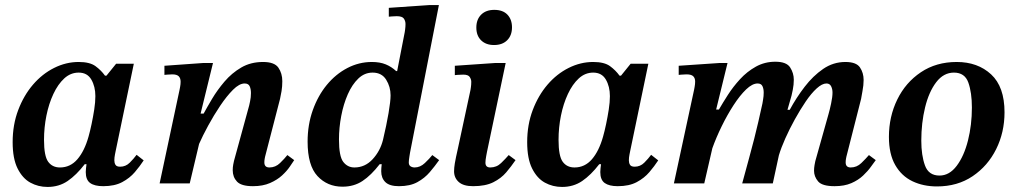

<svg xmlns="http://www.w3.org/2000/svg" viewBox="-20 -725 4020 759"><path d="M168 14Q131 14 100 -3Q69 -20 49.5 -59Q30 -98 30 -163Q30 -232 52 -290Q74 -348 110.5 -390.5Q147 -433 194 -456.5Q241 -480 291 -480Q335 -480 357.5 -463.5Q380 -447 395 -426H401L439 -473H509L437 -127Q437 -127 434.5 -114.5Q432 -102 432 -91Q432 -81 436.5 -73.5Q441 -66 455 -66Q477 -66 493 -82Q509 -98 520 -113L548 -91Q533 -68 513 -44.5Q493 -21 463 -5Q433 11 388 11Q354 11 336.5 -1.5Q319 -14 319 -45Q319 -52 320 -60Q321 -68 322 -76H315Q282 -33 247.5 -9.5Q213 14 168 14ZM217 -63Q258 -63 286 -95.5Q314 -128 330 -185Q336 -206 342 -234.5Q348 -263 352.5 -292Q357 -321 357 -345Q357 -383 341 -410.5Q325 -438 291 -438Q259 -438 234 -415Q209 -392 191 -353.5Q173 -315 163.5 -268Q154 -221 154 -172Q154 -108 170.5 -85.5Q187 -63 217 -63Z M980 11Q934 11 917 -7Q900 -25 900 -52Q900 -64 902 -74.5Q904 -85 905 -89L965 -308Q965 -308 968.5 -324Q972 -340 972 -357Q972 -373 967 -384Q962 -395 947 -395Q926 -395 901 -370Q876 -345 850.5 -307Q825 -269 803 -228.5Q781 -188 767 -156L730 0H611L690 -371Q690 -371 692 -381.5Q694 -392 694 -402Q694 -416 686.5 -423.5Q679 -431 661 -431Q652 -431 641 -430Q630 -429 630 -429V-465L784 -476H822L773 -276H785Q798 -300 818.5 -334.5Q839 -369 867.5 -402.5Q896 -436 933.5 -458Q971 -480 1020 -480Q1065 -480 1080.5 -457.5Q1096 -435 1096 -404Q1096 -383 1093 -365Q1090 -347 1087 -334L1028 -106Q1028 -106 1026.5 -98.5Q1025 -91 1025 -83Q1025 -63 1045 -63Q1069 -63 1087 -80.5Q1105 -98 1116 -112L1143 -92Q1137 -83 1125.5 -66Q1114 -49 1095 -31.5Q1076 -14 1047.5 -1.5Q1019 11 980 11Z M1334 13Q1274 13 1235 -29Q1196 -71 1196 -165Q1196 -232 1216.5 -289.5Q1237 -347 1272 -389.5Q1307 -432 1353 -456Q1399 -480 1450 -480Q1482 -480 1505 -470.5Q1528 -461 1546 -444H1550L1580 -598Q1580 -598 1581.5 -608.5Q1583 -619 1583 -630Q1583 -642 1576.5 -651.5Q1570 -661 1548 -661Q1539 -661 1528 -660Q1517 -659 1517 -659V-694L1678 -705H1715L1601 -122Q1601 -122 1598.5 -106.5Q1596 -91 1596 -83Q1596 -72 1603 -67.5Q1610 -63 1619 -63Q1641 -63 1659.5 -80.5Q1678 -98 1689 -112L1716 -92Q1699 -68 1679 -44.5Q1659 -21 1630 -5Q1601 11 1557 11Q1520 11 1503.5 -5Q1487 -21 1487 -48Q1487 -60 1489 -76H1481Q1447 -32 1413 -9.5Q1379 13 1334 13ZM1381 -63Q1423 -63 1453 -95.5Q1483 -128 1494 -172Q1508 -231 1516 -278Q1524 -325 1524 -348Q1524 -382 1506.5 -410Q1489 -438 1453 -438Q1421 -438 1396.5 -414.5Q1372 -391 1355 -352.5Q1338 -314 1329 -267Q1320 -220 1320 -174Q1320 -107 1337 -85Q1354 -63 1381 -63Z M1850 11Q1812 11 1793.5 -5.5Q1775 -22 1775 -48Q1775 -61 1778 -79.5Q1781 -98 1791 -142L1840 -370Q1840 -370 1841.5 -380Q1843 -390 1843 -402Q1843 -411 1837 -420.5Q1831 -430 1811 -430Q1798 -430 1788 -429Q1778 -428 1778 -428V-465L1938 -476H1979L1905 -124Q1905 -124 1902 -108Q1899 -92 1899 -82Q1899 -63 1918 -63Q1943 -63 1961 -80.5Q1979 -98 1991 -112L2018 -92Q2001 -67 1981 -43.5Q1961 -20 1930 -4.5Q1899 11 1850 11ZM1933 -547Q1901 -547 1882 -565.5Q1863 -584 1863 -616Q1863 -648 1882 -667Q1901 -686 1934 -686Q1968 -686 1986 -667Q2004 -648 2004 -617Q2004 -585 1985 -566Q1966 -547 1933 -547Z M2202 14Q2165 14 2134 -3Q2103 -20 2083.5 -59Q2064 -98 2064 -163Q2064 -232 2086 -290Q2108 -348 2144.5 -390.5Q2181 -433 2228 -456.5Q2275 -480 2325 -480Q2369 -480 2391.5 -463.5Q2414 -447 2429 -426H2435L2473 -473H2543L2471 -127Q2471 -127 2468.5 -114.5Q2466 -102 2466 -91Q2466 -81 2470.5 -73.5Q2475 -66 2489 -66Q2511 -66 2527 -82Q2543 -98 2554 -113L2582 -91Q2567 -68 2547 -44.5Q2527 -21 2497 -5Q2467 11 2422 11Q2388 11 2370.5 -1.5Q2353 -14 2353 -45Q2353 -52 2354 -60Q2355 -68 2356 -76H2349Q2316 -33 2281.5 -9.5Q2247 14 2202 14ZM2251 -63Q2292 -63 2320 -95.5Q2348 -128 2364 -185Q2370 -206 2376 -234.5Q2382 -263 2386.5 -292Q2391 -321 2391 -345Q2391 -383 2375 -410.5Q2359 -438 2325 -438Q2293 -438 2268 -415Q2243 -392 2225 -353.5Q2207 -315 2197.5 -268Q2188 -221 2188 -172Q2188 -108 2204.5 -85.5Q2221 -63 2251 -63Z M3279 11Q3230 11 3214 -8Q3198 -27 3198 -50Q3198 -61 3200 -72.5Q3202 -84 3203 -88L3255 -273Q3260 -290 3265.5 -316Q3271 -342 3271 -359Q3271 -373 3265.5 -384Q3260 -395 3247 -395Q3230 -395 3208.5 -375.5Q3187 -356 3165 -323.5Q3143 -291 3122 -253Q3101 -215 3084.5 -178Q3068 -141 3059 -111L3035 0H2914Q2930 -59 2941.5 -101Q2953 -143 2961.5 -176.5Q2970 -210 2977.5 -242.5Q2985 -275 2994 -316Q2994 -317 2996.5 -331Q2999 -345 2999 -359Q2999 -374 2994 -384.5Q2989 -395 2975 -395Q2954 -395 2929.5 -371.5Q2905 -348 2880 -309.5Q2855 -271 2833 -226Q2811 -181 2796 -139L2764 0H2644L2724 -371Q2724 -371 2726 -382Q2728 -393 2728 -403Q2728 -416 2720.5 -423.5Q2713 -431 2694 -431Q2686 -431 2674.5 -430Q2663 -429 2663 -429V-465L2825 -476H2856L2811 -292H2822Q2837 -318 2857.5 -350Q2878 -382 2905.5 -412Q2933 -442 2968 -461.5Q3003 -481 3045 -481Q3089 -481 3103.5 -458.5Q3118 -436 3118 -410Q3118 -390 3114 -370Q3110 -350 3109 -347L3093 -291H3102Q3128 -339 3161 -382Q3194 -425 3234 -452.5Q3274 -480 3322 -480Q3365 -480 3379.5 -458.5Q3394 -437 3394 -409Q3394 -388 3389.5 -365Q3385 -342 3384 -334L3326 -106Q3326 -106 3324.5 -98.5Q3323 -91 3323 -83Q3323 -63 3343 -63Q3367 -63 3385 -80.5Q3403 -98 3415 -112L3442 -92Q3435 -83 3423 -66Q3411 -49 3392 -31Q3373 -13 3345.5 -1Q3318 11 3279 11Z M3684 12Q3630 12 3587 -8.5Q3544 -29 3519 -72.5Q3494 -116 3494 -184Q3494 -264 3527 -331.5Q3560 -399 3620.5 -439.5Q3681 -480 3762 -480Q3845 -480 3898 -431Q3951 -382 3951 -281Q3951 -202 3918 -135.5Q3885 -69 3825 -28.5Q3765 12 3684 12ZM3694 -31Q3733 -31 3762 -69.5Q3791 -108 3806.5 -169.5Q3822 -231 3822 -300Q3822 -359 3808 -398.5Q3794 -438 3751 -438Q3710 -438 3681 -400Q3652 -362 3637 -300.5Q3622 -239 3622 -169Q3622 -111 3636.5 -71Q3651 -31 3694 -31Z"/></svg>

Font: STIX Two Text SemiBold
Style: Italic
Weight: 600
Italic angle: -12°
Designer: Ross Mills, John Hudson & Paul Hanslow, Tiro Typeworks Ltd; with prior portions MicroPress Inc. and Coen Hoffman, Elsevi
Foundry: Tiro Typeworks Ltd
Version: Version 2.13 b171